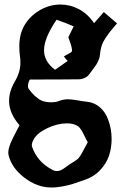

<svg xmlns="http://www.w3.org/2000/svg" viewBox="-20 -516 537 845"><path d="M65.9 35.2Q34.7 94.2 26.9 112.8Q13.7 145.5 17.1 164.1Q29.8 221.7 86.7 265.4Q143.6 309.1 204.1 309.1Q228 309.6 255.1 304.4Q282.2 299.3 300.3 293.5Q318.4 287.6 349.1 276.9Q391.1 263.7 419.4 234.1Q447.8 204.6 459.5 169.9Q471.2 135.3 471.2 96.2Q471.2 49.8 456.1 11.2Q444.8 -21.5 419.9 -43.5Q395 -65.4 358.9 -68.8Q347.2 -69.8 320.3 -74.5Q293.5 -79.1 278.8 -79.1Q257.8 -79.1 237.8 -70.8Q225.6 -65.9 204.1 -65.9Q181.2 -65.9 163.1 -73.2Q131.3 -88.9 105 -127Q103 -130.9 103 -137.2Q103 -152.8 111.8 -166Q261.2 -166 327.1 -167Q338.9 -167 351.8 -172.6Q364.7 -178.2 371.1 -187Q374.5 -191.9 386 -207Q397.5 -222.2 402.8 -230.2Q408.2 -238.3 413.8 -251.2Q419.4 -264.2 419.9 -274.9Q421.4 -295.9 427 -313.5Q432.6 -331.1 445.8 -350.6Q459 -370.1 466.8 -379.6Q474.6 -389.2 495.1 -413.1L437 -462.9Q401.4 -423.3 394 -414.1Q366.2 -455.1 327.4 -475.6Q288.6 -496.1 245.1 -496.1Q208.5 -496.1 173.3 -480.5Q138.2 -464.8 109.9 -435.1Q64.9 -386.2 64.9 -313Q64.9 -289.1 67.9 -268.1Q69.8 -258.3 69.8 -238.8Q69.8 -198.2 43.9 -154.8Q20 -113.3 20 -71.8Q20 -17.6 65.9 35.2ZM261.2 -268.1Q269 -255.4 277.8 -248Q270.5 -243.2 251.5 -229.2Q232.4 -215.3 222.2 -209Q173.8 -245.1 173.8 -294.9Q173.8 -348.1 229 -429.2Q273.4 -413.6 304.2 -399.9L280.8 -352.1Q282.2 -347.2 287.1 -334Q292 -320.8 294.4 -311Q296.9 -301.3 296.9 -292Q296.9 -288.6 291 -284.7Q285.2 -280.8 275.1 -275.6Q265.1 -270.5 261.2 -268.1ZM366.2 109.9Q361.3 118.7 353.3 134Q345.2 149.4 339.4 159.7Q333.5 169.9 327.1 178.2Q321.3 186 305.7 195.3Q290 204.6 288.1 206.1Q283.7 208.5 271 218.3Q258.3 228 249.3 232.4Q240.2 236.8 230 236.8Q218.8 236.8 208 230Q144 195.8 121.1 129.9Q120.1 127.9 120.1 123Q120.1 111.8 127.9 98.1Q142.6 69.8 187.7 48.3Q232.9 26.9 274.9 26.9Q303.2 26.9 320.8 38.1Q330.1 43.9 337.4 55.4Q344.7 66.9 352.8 84Q360.8 101.1 366.2 109.9Z"/></svg>

Font: Sonetni venez
Style: Regular
Weight: 400
Designer: Alja Herlah
Foundry: Type Salon
Version: Version 1.000;hotconv 1.0.109;makeotfexe 2.5.65596